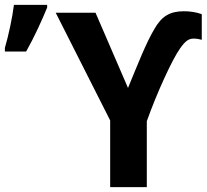

<svg xmlns="http://www.w3.org/2000/svg" viewBox="-75 -766 849 786"><path d="M-55 -555H32C67 -617 97 -684 118 -735V-746H-18C-24 -695 -41 -617 -55 -570ZM449 -406 316 -714H153L376 -273V0H526V-270C568 -388 630 -522 661 -566C685 -601 699 -608 719 -608C731 -608 745 -605 751 -603V-708C729 -716 703 -720 678 -720C620 -720 587 -699 558 -649C523 -591 487 -498 449 -406Z"/></svg>

Font: Noto Sans Display
Style: Bold
Weight: 700
Designer: Monotype Design Team
Foundry: Monotype Imaging Inc.
Version: Version 1.900